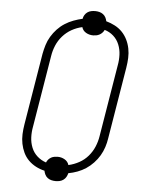

<svg xmlns="http://www.w3.org/2000/svg" viewBox="-57 -828 713 921"><g transform="rotate(5 300.0 -367.5)"><path d="M246 47Q235 47 225 44.5Q215 42 207 36Q199 30 194.5 21Q190 12 188 2Q166 -3 146 -13.5Q126 -24 110.5 -39.5Q95 -55 85.5 -75Q76 -95 71.5 -117.5Q67 -140 68 -163.5Q69 -187 73 -211L130 -556Q134 -577 140.5 -598.5Q147 -620 159 -640Q171 -660 187 -677Q203 -694 222.5 -706.5Q242 -719 263.5 -727Q285 -735 307 -740Q308 -749 313.5 -758Q319 -767 327 -772.5Q335 -778 344.5 -780Q354 -782 364 -782Q374 -782 384 -779.5Q394 -777 402 -771Q410 -765 414.5 -756.5Q419 -748 421 -738Q443 -732 463 -721.5Q483 -711 498 -695.5Q513 -680 523 -660Q533 -640 537.5 -617.5Q542 -595 541 -571.5Q540 -548 536 -524L479 -179Q476 -158 469 -136.5Q462 -115 450.5 -95.5Q439 -76 422.5 -58.5Q406 -41 387 -28.5Q368 -16 346.5 -8Q325 0 303 4Q301 13 296 22Q291 31 282.5 37Q274 43 264.5 45Q255 47 246 47ZM300 -35Q327 -41 351.5 -54.5Q376 -68 394 -89Q412 -110 422.5 -135Q433 -160 437 -186L494 -531Q499 -557 498 -583Q497 -609 487.5 -632.5Q478 -656 459.5 -672.5Q441 -689 417 -696Q414 -689 408 -682.5Q402 -676 394.5 -672Q387 -668 379 -666.5Q371 -665 364 -665Q345 -665 329.5 -674Q314 -683 309 -700Q282 -694 258 -680.5Q234 -667 215.5 -646Q197 -625 186.5 -600Q176 -575 172 -549L115 -204Q110 -178 111 -152Q112 -126 121.5 -102.5Q131 -79 149.5 -62.5Q168 -46 192 -38Q195 -46 201 -52.5Q207 -59 214 -63Q221 -67 229.5 -68.5Q238 -70 246 -70Q264 -70 279.5 -61Q295 -52 300 -35Z"/></g></svg>

Font: Iosevka Slab XLtEx
Style: Italic
Weight: 200
Width: 7
Italic angle: -9°
Monospace: yes
Designer: Belleve Invis
Foundry: Belleve Invis
Version: Version 11.1.0; ttfautohint (v1.8.3)